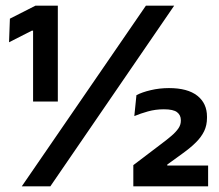

<svg xmlns="http://www.w3.org/2000/svg" viewBox="-20 -659 774 679"><path d="M97 -300V-550.5H92.5L12 -509.5L15 -593L105.5 -639H184.5V-300ZM57 0 496 -639H596L158 0ZM451.5 0V-75L549 -149Q570.5 -165 586.2 -178.5Q602 -192 610.8 -204.8Q619.5 -217.5 619.5 -231.5V-234.5Q619.5 -252 606.2 -262.2Q593 -272.5 559.5 -272.5Q530 -272.5 503.2 -265Q476.5 -257.5 455 -248.5L462.5 -322.5Q482.5 -333 513.2 -340.2Q544 -347.5 577.5 -347.5Q643.5 -347.5 677.8 -320.5Q712 -293.5 712 -246.5V-242Q712 -216 702 -195.2Q692 -174.5 673.2 -155.8Q654.5 -137 626 -116.5L571.5 -77V-61L530 -73.5H716V0Z"/></svg>

Font: Anek Telugu SemiBold
Style: Regular
Weight: 600
Designer: Omkar Bhoir (Telugu), Yesha Goshar (Latin)
Foundry: Ek Type
Version: Version 1.003